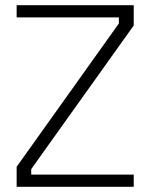

<svg xmlns="http://www.w3.org/2000/svg" viewBox="-20 -717 578 738"><path d="M44 -650V-697H494V-619L100 -67V-46H494V1H44V-76L437 -627V-650Z"/></svg>

Font: TitilliumText
Style: Light
Weight: 300
Designer: Accademia di Belle Arti di Urbino and others
Foundry: Accademia di Belle Arti di Urbino and others.
Version: Version 60.001